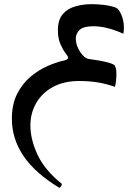

<svg xmlns="http://www.w3.org/2000/svg" viewBox="-20 -416 655 922"><path d="M290 -126Q307 -130 307 -140Q307 -145 294.5 -161Q282 -177 270 -204.5Q258 -232 258 -271Q258 -320 280.5 -347Q303 -374 340.5 -385Q378 -396 420 -396Q451 -396 482 -392Q513 -388 537 -379Q551 -373 563 -344.5Q575 -316 575 -284Q575 -266 572 -254Q538 -270 500 -280Q462 -290 429 -290Q381 -290 362.5 -272.5Q344 -255 344 -231Q344 -209 354 -187Q364 -165 378 -150Q392 -135 405 -133Q465 -125 491.5 -118Q518 -111 527 -105Q533 -101 536 -89.5Q539 -78 539 -63Q539 -47 537.5 -30.5Q536 -14 532 1Q489 -14 448.5 -20.5Q408 -27 360 -27Q287 -27 234.5 1.5Q182 30 154 78.5Q126 127 126 186Q126 254 160.5 327.5Q195 401 277 467Q277 474 273 479Q269 484 265 486Q148 415 92.5 332.5Q37 250 37 154Q37 85 62 35.5Q87 -14 126 -47Q165 -80 208.5 -99Q252 -118 290 -126Z"/></svg>

Font: Ruwudu Medium
Style: Regular
Weight: 500
Designer: Becca Hirsbrunner Spalinger
Foundry: SIL International
Version: Version 3.000